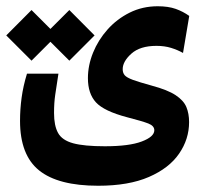

<svg xmlns="http://www.w3.org/2000/svg" viewBox="-51 -423 657 620"><path d="M266.1 176.8Q136.7 176.8 75.2 127.2Q13.7 77.6 13.7 -32.7Q13.7 -70.3 18.8 -107.7Q23.9 -145 36.1 -185.1H137.7Q131.3 -143.6 127.4 -117.4Q123.5 -91.3 123.5 -58.1Q123.5 -17.1 136.5 6.3Q149.4 29.8 185.1 39.6Q220.7 49.3 287.6 49.3Q366.2 49.3 406.7 33.9Q447.3 18.6 447.3 -2.4Q447.3 -16.6 428 -24.2Q408.7 -31.7 359.4 -44.4Q285.2 -64 259 -92.3Q232.9 -120.6 232.9 -170.4Q232.9 -211.9 249.5 -252.9Q266.1 -293.9 296.4 -327.9Q326.7 -361.8 367.9 -382.3Q409.2 -402.8 458.5 -402.8Q492.2 -402.8 516.4 -394.3Q540.5 -385.7 560.1 -371.6L540 -252Q522.9 -261.7 501.7 -268.3Q480.5 -274.9 454.1 -274.9Q401.4 -274.9 373.3 -249.8Q345.2 -224.6 345.2 -199.7Q345.2 -187.5 351.8 -179.9Q358.4 -172.4 378.4 -165Q398.4 -157.7 439 -146.5Q490.2 -132.8 516.1 -115.7Q542 -98.6 550.8 -77.4Q559.6 -56.2 559.6 -28.8Q559.6 26.4 527.3 73.2Q495.1 120.1 429.9 148.4Q364.7 176.8 266.1 176.8ZM172.9 -227.1 111.8 -288.1 50.8 -227.1 -30.8 -308.6 50.8 -390.6 111.8 -329.6 172.9 -390.6 254.4 -308.6Z"/></svg>

Font: Cascadia Mono NF SemiBold
Style: Regular
Weight: 600
Monospace: yes
Designer: Aaron Bell
Foundry: Saja Typeworks
Version: Version 2404.023; ttfautohint (v1.8.4)